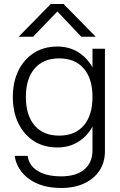

<svg xmlns="http://www.w3.org/2000/svg" viewBox="-20 -743 597 957"><path d="M233 -723H297L457 -560H385L266 -686L145 -560H73ZM503 -500V11Q503 66 476 107Q449 148 400 171Q351 194 285 194Q189 194 127 150.5Q65 107 53 34H118Q124 82 168 109Q212 136 285 136Q359 136 400 102Q441 68 441 6V-112Q414 -63 369 -35.5Q324 -8 266 -8Q199 -8 149.5 -39.5Q100 -71 72 -127.5Q44 -184 44 -260Q44 -335 72 -391.5Q100 -448 149.5 -479.5Q199 -511 266 -511Q324 -511 369 -483.5Q414 -456 441 -407V-500ZM109 -260Q109 -168 152.5 -117.5Q196 -67 275 -67Q354 -67 397.5 -117.5Q441 -168 441 -260Q441 -351 397.5 -401.5Q354 -452 275 -452Q196 -452 152.5 -401.5Q109 -351 109 -260Z"/></svg>

Font: Overused Grotesk Book
Style: Regular
Weight: 350
Version: Version 0.003